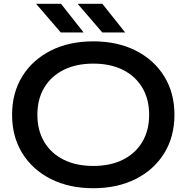

<svg xmlns="http://www.w3.org/2000/svg" viewBox="-20 -983 988 1017"><path d="M474 14Q346 14 249 -35Q152 -84 98 -171.5Q44 -259 44 -375Q44 -491 98 -578.5Q152 -666 249 -715Q346 -764 474 -764Q602 -764 699 -715Q796 -666 850 -578.5Q904 -491 904 -375Q904 -259 850 -171.5Q796 -84 699 -35Q602 14 474 14ZM474 -104Q565 -104 631 -137Q697 -170 733.5 -231Q770 -292 770 -375Q770 -458 733.5 -519Q697 -580 631 -613Q565 -646 474 -646Q384 -646 317.5 -613Q251 -580 214.5 -519Q178 -458 178 -375Q178 -292 214.5 -231Q251 -170 317.5 -137Q384 -104 474 -104ZM522 -963 643 -811H522L391 -963ZM303 -963 423 -811H302L171 -963Z"/></svg>

Font: Unbounded
Style: Regular
Weight: 400
Designer: Luke Prowse, Jean-Baptiste Morizot, Fátima Lázaro, Florian Runge
Foundry: NaN
Version: Version 1.701;gftools[0.9.28.dev5+ged2979d]